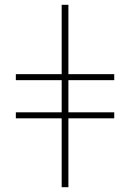

<svg xmlns="http://www.w3.org/2000/svg" viewBox="-20 -780 542 800"><path d="M237 0H265V-287H456V-312H265V-446H456V-471H265V-760H237V-471H46V-446H237V-312H46V-287H237Z"/></svg>

Font: Noto Serif SemiCondensed Thin
Style: Regular
Weight: 100
Width: 4
Designer: Monotype Design Team
Foundry: Monotype Imaging Inc.
Version: Version 2.015